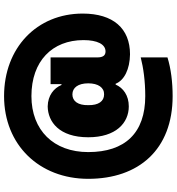

<svg xmlns="http://www.w3.org/2000/svg" viewBox="16 -754 840 911"><g transform="rotate(-90 435.5 -298.0)"><path d="M386.7 -106.4C438.5 -106.4 474.6 -132.8 490.2 -168.9H494.1C510.3 -127.9 563 -101.6 633.8 -100.6C756.8 -100.6 827.1 -180.7 827.1 -325.2C827.1 -543 664.1 -698.2 435.5 -698.2C204.1 -698.2 43 -531.2 43 -298.8C43 -59.6 181.6 101.6 435.5 101.6C501 101.6 565.4 93.8 619.1 77.1V-49.8C569.3 -37.1 506.8 -28.3 435.5 -28.3C260.7 -28.3 169.9 -124 169.9 -298.8C169.9 -462.9 273.4 -568.4 435.5 -568.4C601.6 -568.4 701.2 -469.7 701.2 -321.3C701.2 -255.9 681.6 -216.8 647.5 -216.8C627.9 -216.8 619.1 -229.5 619.1 -255.9V-477.5H492.2V-425.8H488.3C473.6 -461.9 438.5 -490.2 386.7 -491.2C313.5 -490.2 240.2 -436.5 240.2 -298.8C240.2 -167 308.6 -106.4 386.7 -106.4ZM443.4 -223.6C411.1 -223.6 391.6 -250 392.6 -298.8C391.6 -346.7 411.1 -374 443.4 -374C475.6 -374 496.1 -346.7 496.1 -298.8C496.1 -251 475.6 -222.7 443.4 -223.6Z"/></g></svg>

Font: Pretendard Black
Style: Regular
Weight: 900
Designer: Base glyphs from Inter by Rasmus Andersson; Hangeul glyphs from Noto Sans CJK(Source Han Sans) by Jang Soo-young and Kan
Foundry: Kil Hyung-jin
Version: Version 1.309;Glyphs 3.2 (3225)